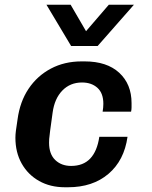

<svg xmlns="http://www.w3.org/2000/svg" viewBox="-20 -780 640 810"><path d="M254 10Q192 10 145 -16.5Q98 -43 71.5 -90Q45 -137 45 -199Q45 -212 47 -228Q49 -244 54 -276Q64 -351 100.5 -405.5Q137 -460 194.5 -490.5Q252 -521 324 -521H337Q431 -521 483 -473Q535 -425 535 -345Q535 -336 535 -327Q535 -318 533 -309H413Q416 -327 416 -342Q416 -387 391 -409.5Q366 -432 326 -432Q276 -432 243 -398Q210 -364 202 -305Q195 -254 191.5 -228.5Q188 -203 187.5 -193.5Q187 -184 187 -178Q187 -130 213 -105Q239 -80 280 -80Q331 -80 360.5 -111Q390 -142 399 -203H518Q504 -103 437.5 -46.5Q371 10 267 10ZM545 -760 392 -586H280L176 -760H278L370 -602H303L439 -760Z"/></svg>

Font: Chivo Mono SemiBold
Style: Italic
Weight: 600
Italic angle: -8.05°
Monospace: yes
Version: Version 1.008